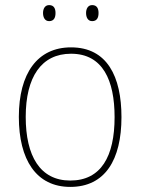

<svg xmlns="http://www.w3.org/2000/svg" viewBox="-20 -724 552 754"><path d="M149 -673C149 -656 156 -641 173 -641C192 -641 198 -655 198 -673C198 -690 192 -704 173 -704C156 -704 149 -689 149 -673ZM318 -673C318 -656 325 -641 342 -641C361 -641 367 -655 367 -673C367 -690 361 -704 342 -704C325 -704 318 -689 318 -673ZM457 -264C457 -423 401 -538 259 -538C127 -538 54 -436 54 -265C54 -97 122 10 256 10C393 10 457 -97 457 -264ZM81 -265C81 -421 142 -513 259 -513C384 -513 430 -408 430 -264C430 -110 377 -15 256 -15C137 -15 81 -112 81 -265Z"/></svg>

Font: Noto Sans Ethiopic SemiCondensed Thin
Style: Regular
Weight: 100
Width: 4
Designer: Monotype Design Team
Foundry: Monotype Imaging Inc.
Version: Version 2.102